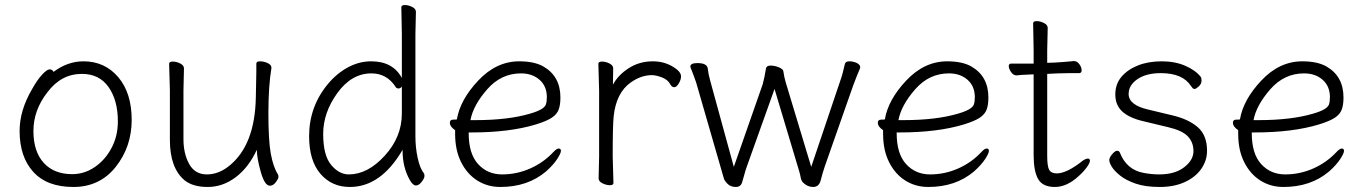

<svg xmlns="http://www.w3.org/2000/svg" viewBox="-20 -728 5426 764"><path d="M193 -442Q249 -484 312 -484Q397 -484 450.5 -421Q504 -358 504 -251Q504 -144 440.5 -64Q377 16 272 16Q167 16 112.5 -44Q58 -104 58 -207Q58 -289 108 -374Q128 -410 147.5 -431Q167 -452 177.5 -452Q188 -452 193 -442ZM267 -35Q316 -35 357.5 -63.5Q399 -92 424 -139.5Q449 -187 449 -245Q449 -329 412 -381.5Q375 -434 306 -434Q223 -434 168 -360Q113 -289 113 -207Q113 -125 154 -80Q195 -35 267 -35Z M712 -456 710 -368V-175Q710 -116 733 -75Q756 -34 803 -34Q850 -34 892 -68Q995 -151 998 -342Q1000 -418 1000 -442V-475Q1000 -484 1015 -484Q1030 -484 1045 -477Q1060 -470 1060 -459V-457Q1048 -385 1048 -277Q1048 -169 1057.5 -116.5Q1067 -64 1086 -34Q1088 -30 1088 -23.5Q1088 -17 1077.5 -3Q1067 11 1054 11Q1033 11 1017.5 -44.5Q1002 -100 1002 -132Q969 -61 917.5 -22.5Q866 16 806.5 16Q747 16 714 -11Q656 -60 656 -171V-368L653 -474Q653 -483 667.5 -483Q682 -483 697 -475.5Q712 -468 712 -456Z M1635 -681 1633 -592V-185Q1633 -141 1642 -99.5Q1651 -58 1667 -38Q1669 -36 1669 -27.5Q1669 -19 1658 -4.5Q1647 10 1635 10Q1623 10 1611 -11Q1582 -62 1582 -128V-132Q1496 16 1372 16Q1300 16 1255 -36.5Q1210 -89 1210 -186Q1210 -304 1285 -394Q1320 -436 1364.5 -460Q1409 -484 1457 -484Q1543 -484 1579 -418V-593L1577 -699Q1577 -708 1591 -708Q1605 -708 1620 -700.5Q1635 -693 1635 -681ZM1579 -384Q1574 -376 1566 -376Q1558 -376 1555 -381Q1520 -436 1458 -436Q1379 -436 1322.5 -358Q1266 -280 1266 -195Q1266 -110 1297.5 -72Q1329 -34 1368 -34Q1443 -34 1511 -108.5Q1579 -183 1579 -276Z M1845 -201V-198Q1845 -116 1882.5 -75Q1920 -34 1978 -34Q2036 -34 2089.5 -57.5Q2143 -81 2183 -124Q2195 -137 2203.5 -137Q2212 -137 2212 -127.5Q2212 -118 2197 -95Q2182 -72 2153 -46Q2080 16 1971 16Q1920 16 1879.5 -9.5Q1839 -35 1815 -82.5Q1791 -130 1791 -195V-210Q1770 -224 1770 -240Q1770 -252 1784 -252Q1798 -252 1798 -253Q1811 -331 1883 -407.5Q1955 -484 2046 -484Q2107 -484 2143 -463Q2210 -424 2210 -340Q2210 -311 2203 -292Q2196 -273 2175.5 -259.5Q2155 -246 2113 -233Q2008 -201 1857 -201ZM1873 -250Q2002 -250 2090 -276Q2145 -292 2152 -312Q2156 -323 2156 -341Q2156 -385 2127 -410.5Q2098 -436 2053 -436Q1974 -436 1918.5 -372.5Q1863 -309 1852 -250Z M2362 -18 2364 -106V-367L2361 -474Q2361 -483 2375.5 -483Q2390 -483 2405 -475.5Q2420 -468 2420 -456Q2420 -444 2419.5 -426.5Q2419 -409 2419 -391Q2439 -429 2481.5 -456.5Q2524 -484 2578 -484Q2632 -484 2673 -452Q2690 -438 2690 -424.5Q2690 -411 2681 -396Q2672 -381 2663 -381Q2654 -381 2648 -391Q2638 -411 2614 -420Q2590 -429 2574 -429Q2531 -429 2490 -400Q2432 -359 2422 -266Q2418 -230 2418 -106L2421 0Q2421 9 2407 9Q2393 9 2377.5 1.5Q2362 -6 2362 -18Z M2727 -463Q2727 -477 2755 -477Q2792 -477 2796 -457Q2799 -431 2806 -407L2900 -64L3015 -393Q3023 -423 3028 -456Q3030 -467 3046.5 -467Q3063 -467 3079.5 -460Q3096 -453 3097 -445Q3100 -423 3106 -402L3208 -64L3323 -405Q3333 -432 3342 -474Q3345 -484 3360 -484Q3375 -484 3389 -477.5Q3403 -471 3403 -460Q3403 -457 3397.5 -445Q3392 -433 3375 -388L3262 -66Q3254 -43 3245 -8Q3238 16 3215.5 16Q3193 16 3175 -2Q3168 -10 3166 -22Q3164 -34 3160 -47L3062 -374L2952 -66Q2946 -49 2942.5 -35.5Q2939 -22 2934 -6Q2929 16 2908 16Q2887 16 2874.5 3Q2862 -10 2860 -19Q2858 -28 2852 -47L2750 -400L2740 -428Q2734 -444 2730.5 -452.5Q2727 -461 2727 -463Z M3548 -201V-198Q3548 -116 3585.5 -75Q3623 -34 3681 -34Q3739 -34 3792.5 -57.5Q3846 -81 3886 -124Q3898 -137 3906.5 -137Q3915 -137 3915 -127.5Q3915 -118 3900 -95Q3885 -72 3856 -46Q3783 16 3674 16Q3623 16 3582.5 -9.5Q3542 -35 3518 -82.5Q3494 -130 3494 -195V-210Q3473 -224 3473 -240Q3473 -252 3487 -252Q3501 -252 3501 -253Q3514 -331 3586 -407.5Q3658 -484 3749 -484Q3810 -484 3846 -463Q3913 -424 3913 -340Q3913 -311 3906 -292Q3899 -273 3878.5 -259.5Q3858 -246 3816 -233Q3711 -201 3560 -201ZM3576 -250Q3705 -250 3793 -276Q3848 -292 3855 -312Q3859 -323 3859 -341Q3859 -385 3830 -410.5Q3801 -436 3756 -436Q3677 -436 3621.5 -372.5Q3566 -309 3555 -250Z M4149 -617 4147 -528V-478L4177 -479Q4213 -481 4253 -485H4254Q4266 -485 4275 -472.5Q4284 -460 4284 -448.5Q4284 -437 4274 -437H4236Q4208 -437 4188 -436L4147 -434V-108Q4147 -66 4155 -52Q4163 -38 4185 -38Q4225 -38 4289 -89Q4301 -97 4309 -97Q4317 -97 4317 -88.5Q4317 -80 4305 -63Q4293 -46 4273 -28Q4226 16 4177.5 16Q4129 16 4111 -15.5Q4093 -47 4093 -110V-432H4089Q4067 -431 4046 -430L4025 -428Q4012 -428 4003 -441.5Q3994 -455 3994 -465Q3994 -475 4004 -475H4093V-528L4091 -635Q4091 -644 4105 -644Q4119 -644 4134 -636.5Q4149 -629 4149 -617Z M4528 -246Q4473 -259 4445.5 -284.5Q4418 -310 4418 -352Q4418 -394 4443 -423Q4468 -452 4509 -468Q4550 -484 4603 -484Q4656 -484 4697 -466Q4738 -448 4758 -422Q4761 -419 4761 -406.5Q4761 -394 4750 -384Q4739 -374 4733.5 -374Q4728 -374 4725.5 -377.5Q4723 -381 4719 -386Q4686 -437 4599 -437Q4541 -437 4506 -413Q4471 -389 4471 -354Q4471 -310 4549 -292L4645 -269Q4709 -254 4746 -222Q4783 -190 4783 -128Q4783 -89 4760 -56Q4737 -23 4694.5 -3.5Q4652 16 4594.5 16Q4537 16 4498.5 2.5Q4460 -11 4437 -29.5Q4414 -48 4404 -64.5Q4394 -81 4394 -91Q4394 -101 4405.5 -114.5Q4417 -128 4425 -128Q4433 -128 4436 -121Q4463 -52 4531 -40Q4562 -34 4593 -34Q4655 -34 4692 -62.5Q4729 -91 4729 -126.5Q4729 -162 4706.5 -185.5Q4684 -209 4628 -222Z M4961 -201V-198Q4961 -116 4998.5 -75Q5036 -34 5094 -34Q5152 -34 5205.5 -57.5Q5259 -81 5299 -124Q5311 -137 5319.5 -137Q5328 -137 5328 -127.5Q5328 -118 5313 -95Q5298 -72 5269 -46Q5196 16 5087 16Q5036 16 4995.5 -9.5Q4955 -35 4931 -82.5Q4907 -130 4907 -195V-210Q4886 -224 4886 -240Q4886 -252 4900 -252Q4914 -252 4914 -253Q4927 -331 4999 -407.5Q5071 -484 5162 -484Q5223 -484 5259 -463Q5326 -424 5326 -340Q5326 -311 5319 -292Q5312 -273 5291.5 -259.5Q5271 -246 5229 -233Q5124 -201 4973 -201ZM4989 -250Q5118 -250 5206 -276Q5261 -292 5268 -312Q5272 -323 5272 -341Q5272 -385 5243 -410.5Q5214 -436 5169 -436Q5090 -436 5034.5 -372.5Q4979 -309 4968 -250Z"/></svg>

Font: LXGW WenKai Lite Light
Style: Regular
Weight: 300
Designer: LXGW / Fontworks Inc.
Foundry: LXGW / Fontworks Inc.
Version: Version 1.511; March 25, 2025